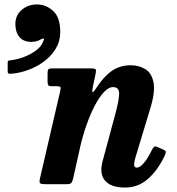

<svg xmlns="http://www.w3.org/2000/svg" viewBox="-20 -827 794 862"><path d="M49 -719Q49 -758.5 77.5 -782.8Q106 -807 146 -807Q186.5 -807 218.5 -778Q250.5 -749 250.5 -683Q250.5 -642 230.5 -608.8Q210.5 -575.5 177.8 -551.2Q145 -527 106.2 -512.8Q67.5 -498.5 30 -496Q20.5 -495.5 17.5 -497.2Q14.5 -499 14.5 -508.5V-546Q14.5 -553.5 18 -554.5Q21.5 -555.5 28 -556.5Q54 -559 85.5 -570.5Q117 -582 142.2 -600.8Q167.5 -619.5 174.5 -643.5Q180.5 -653 175.5 -653.8Q170.5 -654.5 163 -650Q155 -645 144.2 -642Q133.5 -639 120 -639Q85.5 -639 67.2 -661Q49 -683 49 -719ZM216 -520H386.5Q405.5 -520 409 -516.2Q412.5 -512.5 409.5 -497L397 -438Q392 -414 395.8 -413Q399.5 -412 413.5 -433.5Q445.5 -483.5 482.2 -508.8Q519 -534 566.5 -534Q604 -534 632.5 -516.5Q661 -499 669.2 -456.8Q677.5 -414.5 655 -341L587.5 -118Q585.5 -111.5 583.8 -102Q582 -92.5 582 -89Q582 -74.5 594 -74.5Q608.5 -74.5 626.2 -95.5Q644 -116.5 661.5 -153Q667.5 -164 671.5 -167.8Q675.5 -171.5 685 -167.5L713.5 -155.5Q723.5 -151 724.2 -146Q725 -141 719 -127Q688.5 -63 644.5 -24Q600.5 15 541.5 15Q489 15 462 -6.2Q435 -27.5 435 -64.5Q435 -74.5 437 -86.8Q439 -99 442 -108.5L499 -320Q514 -376 514.8 -406Q515.5 -436 487.5 -436Q467.5 -436 446 -412.8Q424.5 -389.5 404.5 -350.8Q384.5 -312 367.8 -264.2Q351 -216.5 340 -167.5L308.5 -26Q305 -11.5 300.2 -5.8Q295.5 0 277.5 0H188Q163.5 0 159.5 -4.8Q155.5 -9.5 160 -28.5L250.5 -419Q254 -433.5 250.5 -436.8Q247 -440 233 -440H212.5Q199.5 -440 196.5 -445Q193.5 -450 193.5 -464V-497Q193.5 -512.5 197.5 -516.2Q201.5 -520 216 -520Z"/></svg>

Font: Besley* Narrow
Style: Bold Italic
Weight: 700
Width: 4
Italic angle: -13°
Designer: Owen Earl
Foundry: indestructible type*
Version: Version 3.000; ttfautohint (v1.8.3)